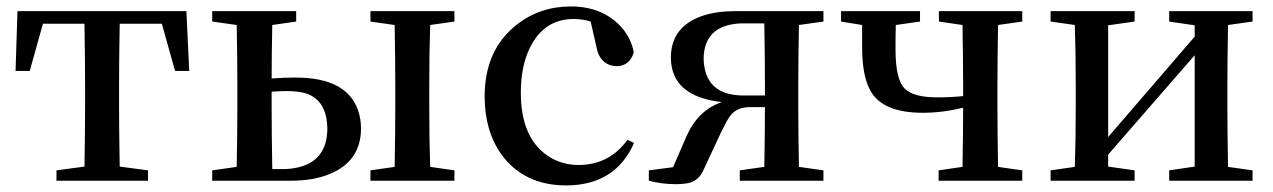

<svg xmlns="http://www.w3.org/2000/svg" viewBox="-20 -561 3952 596"><path d="M482.4 -487.3H351.6Q349.6 -376 349.6 -293.9V-232.4Q349.6 -155.3 351.6 -43.9L439.5 -32.2V0H155.3V-32.2L242.2 -43.9Q244.1 -155.3 244.1 -232.4V-293.9Q244.1 -376 242.2 -487.3H113.3L72.3 -340.8H28.3L34.2 -526.4H558.6L567.4 -340.8H523.4Z M825.2 -36.1H865.2Q993.2 -42 996.1 -158.2Q996.1 -252.9 924.8 -272.5Q901.4 -278.3 870.1 -278.3Q851.6 -278.3 823.2 -276.4V-232.4Q823.2 -149.4 825.2 -36.1ZM899.4 -494.1 825.2 -483.4Q823.2 -385.7 823.2 -317.4Q862.3 -320.3 897.5 -320.3Q1056.6 -320.3 1091.8 -217.8Q1100.6 -191.4 1100.6 -162.1Q1100.6 -61.5 1004.9 -21.5Q954.1 0 882.8 0H638.7V-32.2L714.8 -43Q716.8 -154.3 716.8 -232.4V-293.9Q716.8 -372.1 714.8 -483.4L638.7 -494.1V-526.4H899.4ZM1390.6 -494.1 1315.4 -483.4Q1312.5 -399.4 1312.5 -293.9V-232.4Q1312.5 -126 1315.4 -43L1390.6 -32.2V0H1129.9V-32.2L1205.1 -43Q1207 -154.3 1207 -232.4V-293.9Q1207 -372.1 1205.1 -483.4L1129.9 -494.1V-526.4H1390.6Z M1927.7 -127 1948.2 -117.2Q1890.6 13.7 1738.3 14.6Q1606.4 14.6 1536.1 -82Q1484.4 -155.3 1484.4 -261.7Q1484.4 -406.2 1584 -484.4Q1656.2 -541 1752 -541Q1849.6 -541 1908.2 -477.5Q1939.5 -442.4 1947.3 -398.4Q1934.6 -356.4 1894.5 -355.5Q1841.8 -357.4 1831.1 -417L1813.5 -494.1Q1789.1 -502 1760.7 -502Q1668.9 -502 1625 -413.1Q1596.7 -355.5 1596.7 -273.4Q1596.7 -133.8 1680.7 -77.1Q1722.7 -48.8 1777.3 -48.8Q1872.1 -49.8 1927.7 -127Z M2286.1 -264.6H2354.5V-293.9Q2354.5 -377 2352.5 -488.3H2277.3Q2167 -482.4 2164.1 -380.9Q2166 -265.6 2286.1 -264.6ZM2536.1 -494.1 2460 -483.4Q2458 -372.1 2458 -293.9V-232.4Q2458 -154.3 2460 -43L2536.1 -32.2V0H2276.4V-32.2L2352.5 -43Q2354.5 -148.4 2354.5 -228.5H2307.6Q2265.6 -228.5 2245.1 -199.2Q2236.3 -187.5 2217.8 -149.4L2165 -36.1Q2150.4 -1 2119.1 6.8Q2101.6 10.7 2076.2 10.7Q2035.2 10.7 1994.1 0V-32.2L2069.3 -42L2111.3 -138.7Q2147.5 -219.7 2220.7 -244.1Q2063.5 -261.7 2062.5 -381.8Q2062.5 -479.5 2163.1 -512.7Q2206.1 -526.4 2262.7 -526.4H2536.1Z M3153.3 -494.1 3078.1 -483.4Q3076.2 -372.1 3076.2 -293.9V-232.4Q3076.2 -154.3 3078.1 -43L3153.3 -32.2V0H2893.6V-32.2L2967.8 -43Q2969.7 -150.4 2969.7 -226.6Q2905.3 -210.9 2844.7 -210.9Q2720.7 -210.9 2682.6 -278.3Q2656.2 -324.2 2656.2 -414.1V-483.4L2590.8 -494.1V-526.4H2835.9V-494.1L2760.7 -483.4Q2759.8 -457 2759.8 -407.2Q2759.8 -313.5 2789.1 -285.2Q2816.4 -258.8 2888.7 -258.8Q2932.6 -258.8 2969.7 -262.7V-293.9Q2969.7 -372.1 2967.8 -483.4L2894.5 -494.1V-526.4H3153.3Z M3868.2 -494.1 3792 -483.4Q3790 -372.1 3790 -293.9V-232.4Q3790 -154.3 3792 -43L3868.2 -32.2V0H3609.4V-32.2L3688.5 -43.9V-389.6L3419.9 -81.1V-43.9L3502 -32.2V0H3241.2V-32.2L3316.4 -43Q3319.3 -127 3319.3 -232.4V-293.9Q3319.3 -400.4 3316.4 -483.4L3241.2 -494.1V-526.4H3502V-494.1L3419.9 -482.4V-135.7L3688.5 -447.3V-482.4L3609.4 -494.1V-526.4H3868.2Z"/></svg>

Font: GenYoMin JP SemiBold
Style: Regular
Weight: 600
Version: Version 1.001;PS 1;hotconv 16.6.51;makeotf.lib2.5.65220 DEVE